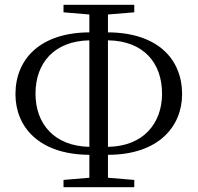

<svg xmlns="http://www.w3.org/2000/svg" viewBox="-20 -762 818 795"><path d="M350 -154C204 -157 127 -250 127 -374C127 -501 204 -592 350 -595ZM350 13H536V-17L427 -26V-121C637 -121 734 -239 734 -372C734 -518 632 -627 427 -628V-702L536 -711V-742H243V-711L350 -702V-628C148 -627 44 -519 44 -372C44 -238 140 -122 350 -121V-26L243 -17V13ZM427 -595C574 -593 651 -502 651 -374C651 -251 573 -156 427 -154Z"/></svg>

Font: Noto Serif CJK TC
Style: Regular
Weight: 400
Designer: Ryoko NISHIZUKA 西塚涼子 (kana & ideographs); Frank Grießhammer (Latin, Greek & Cyrillic); Wenlong ZHANG 张文龙 (bopomofo); San
Foundry: Adobe
Version: Version 2.001;hotconv 1.1.0;makeotfexe 2.6.0